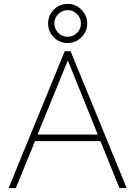

<svg xmlns="http://www.w3.org/2000/svg" viewBox="-20 -962 692 982"><path d="M24 0 311 -700H341L628 0H591L494 -240H159L61 0ZM172 -274H480L327 -653ZM326 -742Q284 -742 255 -771.5Q226 -801 226 -842Q226 -883 255 -912.5Q284 -942 326 -942Q367 -942 396.5 -912.5Q426 -883 426 -842Q426 -801 396.5 -771.5Q367 -742 326 -742ZM326 -774Q354 -774 374 -794Q394 -814 394 -842Q394 -870 374 -890Q354 -910 326 -910Q298 -910 278 -890Q258 -870 258 -842Q258 -814 278 -794Q298 -774 326 -774Z"/></svg>

Font: Zen Kaku Gothic New Light
Style: Regular
Weight: 300
Designer: Yoshimichi Ohira
Foundry: Positype
Version: Version 1.002